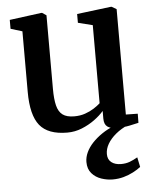

<svg xmlns="http://www.w3.org/2000/svg" viewBox="-55 -601 721 893"><g transform="rotate(-5 305.0 -154.0)"><path d="M474.5 9.5Q445.5 9.5 430.8 -1.5Q416 -12.5 416 -39.5V-75Q399 -55 372 -35.2Q345 -15.5 312.2 -2.2Q279.5 11 244 11Q154 11 115.2 -37Q76.5 -85 76.5 -193.5V-476.5L22.5 -493V-534.5L170 -554H175L194.5 -541V-197.5Q194.5 -149.5 202 -119.5Q209.5 -89.5 228.5 -75.5Q247.5 -61.5 282.5 -61.5Q310.5 -61.5 333.5 -69.5Q356.5 -77.5 374.8 -89.2Q393 -101 405 -112V-476.5L337 -493.5V-534.5L494 -554H500L522 -541V-49L577.5 -48L577 -5.5Q559.5 -1.5 533.8 4Q508 9.5 474.5 9.5ZM435 246.5Q409 246.5 382.2 237.5Q355.5 228.5 337.8 208.2Q320 188 320 155Q320 132.5 330.5 110Q341 87.5 360.2 67Q379.5 46.5 405.5 28.8Q431.5 11 462.5 -1L490.5 -5L530 -1Q495 14.5 470 35.2Q445 56 431.5 79.2Q418 102.5 418 126.5Q418 152 435 165.2Q452 178.5 480 178.5Q502.5 178.5 520.5 171.8Q538.5 165 557.5 154L567 199.5Q552 211.5 531.2 222.2Q510.5 233 486.2 239.8Q462 246.5 435 246.5Z"/></g></svg>

Font: Merriweather 48pt SemiBold
Style: Regular
Weight: 600
Version: Version 2.100